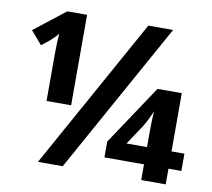

<svg xmlns="http://www.w3.org/2000/svg" viewBox="-79 -804 988 894"><g transform="rotate(10 415.0 -357.0)"><path d="M155.8 0 551.8 -713.9H668.9L272.9 0ZM146 -286.1V-503.9Q146 -517.1 146.5 -538.1Q147 -559.1 147.9 -578.4Q148.9 -597.7 149.9 -605Q144 -597.2 132.6 -585.4Q121.1 -573.7 112.8 -566.9L75.2 -537.1L22 -599.1L168.9 -713.9H262.2V-286.1ZM644 0V-74.2H457V-148.9L645 -431.2H759.8V-155.8H820.8V-74.2H759.8V0ZM546.9 -155.8H644V-235.8Q644 -256.3 644.8 -279.3Q645.5 -302.2 647 -326.2Q642.1 -312.5 630.1 -287.6Q618.2 -262.7 608.9 -249Z"/></g></svg>

Font: Wonky
Style: Regular
Weight: 400
Designer: Monotype Design Team
Foundry: Monotype Imaging Inc.
Version: Version 3.000